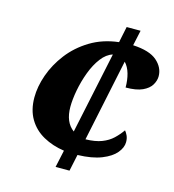

<svg xmlns="http://www.w3.org/2000/svg" viewBox="-107 -803 809 893"><g transform="rotate(15 298.0 -357.0)"><path d="M260 -83Q204 -91 159 -116Q114 -141 88.5 -184Q63 -227 63 -287Q63 -339 83 -396Q103 -453 142.5 -504.5Q182 -556 241 -592Q300 -628 377 -637L393 -714H460L444 -640Q524 -636 560 -604.5Q596 -573 596 -531Q596 -510 583.5 -489Q571 -468 541.5 -454.5Q512 -441 461 -441Q461 -477 452.5 -507Q444 -537 426 -556L343 -160Q390 -161 421 -173Q452 -185 473 -205Q494 -225 510 -248Q517 -240 523 -227Q529 -214 529 -196Q529 -170 507.5 -144Q486 -118 441 -100Q396 -82 326 -80L309 0H242ZM364 -574Q334 -565 310 -533.5Q286 -502 269.5 -458Q253 -414 244.5 -368.5Q236 -323 236 -288Q236 -214 281 -181Z"/></g></svg>

Font: Noto Serif ExtraBold
Style: Italic
Weight: 800
Italic angle: -12°
Designer: Monotype Design Team
Foundry: Monotype Imaging Inc.
Version: Version 2.013